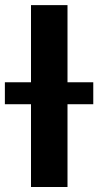

<svg xmlns="http://www.w3.org/2000/svg" viewBox="-63 -748 394 768"><path d="M207 -727.5V0H61V-727.5ZM-43.5 -331.1V-418.9H310.1V-331.1Z"/></svg>

Font: Inter 16pt
Style: Bold
Weight: 700
Version: Version 4.001;git-66647c0bb